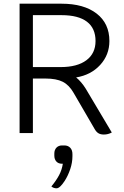

<svg xmlns="http://www.w3.org/2000/svg" viewBox="-20 -720 669 1039"><path d="M585 -3Q565 8 542 8Q524 8 512.5 1Q501 -6 492 -22L378 -218Q354 -260 319.5 -277.5Q285 -295 226 -295H158V0H86V-700H313Q434 -700 503 -646.5Q572 -593 572 -498Q572 -423 522 -368.5Q472 -314 392 -301Q421 -277 444 -240ZM308 -357Q398 -357 447.5 -394Q497 -431 497 -498Q497 -567 450.5 -602.5Q404 -638 313 -638H158V-357ZM372 114V125Q372 160 360 195.5Q348 231 330 259Q304 299 286 299Q270 299 258 289Q285 256 300 227.5Q315 199 320 166H315Q296 166 285 154Q274 142 274 122V111Q274 91 285.5 79Q297 67 316 67H328Q348 67 360 79.5Q372 92 372 114Z"/></svg>

Font: Krub
Style: Regular
Weight: 400
Designer: Ekaluck Peanpanawate
Foundry: Cadson Demak Co.,Ltd.
Version: Version 1.000; ttfautohint (v1.6)